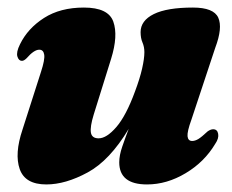

<svg xmlns="http://www.w3.org/2000/svg" viewBox="-20 -478 615 508"><path d="M544 -136Q555 -136 557.2 -124Q559.5 -112 549.5 -97.5Q521 -49.5 471.2 -19.8Q421.5 10 369 10Q295.5 10 295.5 -48.5Q295.5 -67 303.5 -90.2Q311.5 -113.5 320.5 -137Q270.5 -53.5 212 -21.8Q153.5 10 102.5 10Q46.5 10 32.2 -30.5Q18 -71 39.5 -135L88.5 -288Q99 -320 97 -333.2Q95 -346.5 84 -346.5Q70 -346.5 50.5 -324Q43.5 -317 38 -317Q29.5 -317 26 -328.5Q22.5 -340 33 -361Q53.5 -403 96.5 -430.5Q139.5 -458 202 -458Q266.5 -458 279.8 -420.8Q293 -383.5 274 -322.5L228 -175Q218 -142.5 220.5 -127.2Q223 -112 241 -112Q262 -112 287.8 -141.8Q313.5 -171.5 337 -235.5Q350 -270 356 -296.5Q362 -323 362 -340Q362 -354 357 -365.5Q352 -377 352 -393Q352 -423.5 387 -440.8Q422 -458 490.5 -458Q545.5 -458 557.5 -431.2Q569.5 -404.5 549.5 -351.5L486.5 -161.5Q475 -130 476.2 -117.5Q477.5 -105 488.5 -105Q496 -105 504.8 -110.2Q513.5 -115.5 529.5 -130.5Q537.5 -136 544 -136Z"/></svg>

Font: Fraunces 144pt Soft Black
Style: Italic
Weight: 900
Italic angle: -16°
Version: Version 1.000;[b76b70a41]